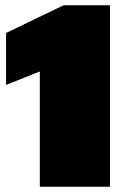

<svg xmlns="http://www.w3.org/2000/svg" viewBox="-20 -708 494 728"><path d="M131 0V-437L3 -386V-583L221 -688H397V0Z"/></svg>

Font: Saira Expanded Black
Style: Regular
Weight: 900
Width: 7
Designer: Hector Gatti with collaboration of the Omnibus-Type team
Foundry: Omnibus-Type
Version: Version 1.101